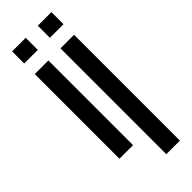

<svg xmlns="http://www.w3.org/2000/svg" viewBox="-279 -734 898 898"><g transform="rotate(-45 170.0 -285.0)"><path d="M40 0V-560H130V0ZM40 -630V-710H130V-630ZM210 140V-560H300V140ZM210 -630V-710H300V-630Z"/></g></svg>

Font: Tektur Condensed
Style: Regular
Weight: 400
Width: 3
Designer: Adam Jagosz
Foundry: Adam Jagosz
Version: Version 1.005;gftools[0.9.30]